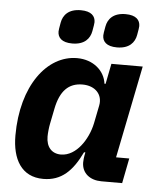

<svg xmlns="http://www.w3.org/2000/svg" viewBox="-54 -797 699 855"><g transform="rotate(5 295.5 -369.5)"><path d="M247 -600C302 -600 326 -629 332 -663C336 -686 338 -696 338 -703C338 -730 320 -751 273 -751C218 -751 194 -722 188 -688C184 -665 182 -655 182 -648C182 -621 200 -600 247 -600ZM447 -600C502 -600 526 -629 532 -663C536 -686 538 -696 538 -703C538 -730 520 -751 473 -751C418 -751 394 -722 388 -688C384 -665 382 -655 382 -648C382 -621 400 -600 447 -600ZM523 0 545 -112H486L569 -525H429L411 -434H406C399 -491 348 -537 275 -537C141 -537 31 -393 31 -170C31 -65 73 12 171 12C253 12 301 -37 342 -122H348L345 -107C344 -102 342 -88 342 -77C342 -28 380 0 430 0ZM240 -103C199 -103 174 -131 174 -178C174 -194 177 -221 180 -235L194 -305C210 -384 247 -422 309 -422C367 -422 401 -384 391 -335L375 -255C367 -216 349 -178 327 -151C306 -125 276 -103 240 -103Z"/></g></svg>

Font: LVC Sans
Style: Bold Italic
Weight: 700
Italic angle: -11.31°
Designer: Mike Abbink, Paul van der Laan, Pieter van Rosmalen
Foundry: Bold Monday
Version: Version 3.0